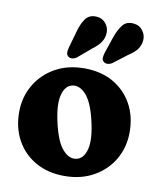

<svg xmlns="http://www.w3.org/2000/svg" viewBox="-79 -740 668 811"><g transform="rotate(10 255.0 -334.5)"><path d="M257.5 -453.5Q328.5 -453.5 381 -423.8Q433.5 -394 462.8 -341.5Q492 -289 492 -220.5Q492 -156.5 462 -104.5Q432 -52.5 377.8 -21.8Q323.5 9 252 9Q181.5 9 128.8 -20.8Q76 -50.5 46.8 -103Q17.5 -155.5 17.5 -224Q17.5 -288 47.8 -340Q78 -392 132 -422.8Q186 -453.5 257.5 -453.5ZM291 -71.5Q321 -78.5 331.8 -120.2Q342.5 -162 325 -238Q307 -316.5 278.5 -348.2Q250 -380 218.5 -373Q188.5 -366 178 -324.2Q167.5 -282.5 185 -206.5Q203 -128 231.5 -96.2Q260 -64.5 291 -71.5ZM197 -599.5Q206.5 -634.5 222 -656.5Q237.5 -678.5 267.5 -677.5Q293 -677 308.5 -659Q324 -641 323.5 -617.5Q322.5 -595 311 -577.5Q299.5 -560 274 -541L218.5 -494Q210 -487.5 199.5 -486Q189 -484.5 181.5 -490.5Q174 -497 173.8 -506.8Q173.5 -516.5 177 -528.5ZM353.5 -603Q365.5 -637.5 382 -658.2Q398.5 -679 428.5 -676Q454 -674 468.5 -654.8Q483 -635.5 481 -612.5Q478.5 -589.5 466 -573.2Q453.5 -557 426.5 -539.5L369.5 -496Q360.5 -490 350 -489.2Q339.5 -488.5 332.5 -495Q325 -502 325.8 -511.8Q326.5 -521.5 330 -533Z"/></g></svg>

Font: Fraunces 144pt S100
Style: Bold
Weight: 700
Version: Version 1.000; ttfautohint (v1.8.3)